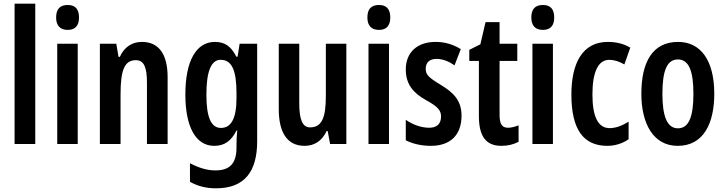

<svg xmlns="http://www.w3.org/2000/svg" viewBox="-20 -780 3928 1040"><path d="M171 0V-760H59V0Z M347 -753C304 -753 284 -730 284 -685C284 -641 306 -618 347 -618C387 -618 408 -641 408 -685C408 -729 389 -753 347 -753ZM401 -543H290V0H401Z M749 -553C695 -553 653 -525 629 -472H622L610 -543H521V0H633V-269C633 -402 655 -454 716 -454C761 -454 776 -413 776 -333V0H888V-362C888 -488 839 -553 749 -553Z M1144 -553C1044 -553 984 -452 984 -268C984 -90 1042 10 1140 10C1196 10 1232 -16 1261 -73H1265C1262 -46 1261 -15 1261 7V20C1261 110 1220 143 1147 143C1104 143 1060 131 1009 104V205C1051 228 1095 240 1150 240C1306 240 1373 148 1373 -15V-543H1278L1267 -473H1260C1231 -531 1196 -553 1144 -553ZM1175 -456C1235 -456 1261 -401 1261 -276V-249C1261 -140 1233 -87 1177 -87C1124 -87 1098 -143 1098 -267C1098 -392 1123 -456 1175 -456Z M1856 -543H1745V-262C1745 -149 1727 -90 1659 -90C1619 -90 1601 -132 1601 -219V-543H1490V-189C1490 -66 1533 10 1630 10C1684 10 1725 -18 1749 -70H1755L1768 0H1856Z M2033 -753C1990 -753 1970 -730 1970 -685C1970 -641 1992 -618 2033 -618C2073 -618 2094 -641 2094 -685C2094 -729 2075 -753 2033 -753ZM2087 -543H1976V0H2087Z M2480 -154C2480 -237 2434 -280 2368 -320C2302 -360 2286 -375 2286 -408C2286 -441 2307 -461 2344 -461C2379 -461 2412 -447 2442 -426L2476 -514C2433 -540 2390 -553 2339 -553C2240 -553 2178 -496 2178 -404C2178 -323 2219 -276 2287 -238C2353 -202 2369 -181 2369 -149C2369 -109 2346 -88 2305 -88C2259 -88 2212 -107 2178 -131V-20C2216 -1 2262 10 2314 10C2418 10 2480 -47 2480 -154Z M2732 -88C2697 -88 2686 -111 2686 -159V-450H2782V-543H2686V-660H2610L2582 -540L2522 -510V-450H2574V-152C2574 -43 2611 10 2696 10C2732 10 2762 2 2789 -12V-101C2768 -93 2749 -88 2732 -88Z M2921 -753C2878 -753 2858 -730 2858 -685C2858 -641 2880 -618 2921 -618C2961 -618 2982 -641 2982 -685C2982 -729 2963 -753 2921 -753ZM2975 -543H2864V0H2975Z M3270 10C3309 10 3352 -2 3385 -26V-121C3350 -99 3316 -86 3282 -86C3220 -86 3189 -147 3189 -269C3189 -391 3221 -456 3280 -456C3307 -456 3334 -447 3362 -431L3394 -522C3360 -542 3321 -553 3272 -553C3136 -553 3075 -439 3075 -268C3075 -80 3139 10 3270 10Z M3849 -272C3849 -455 3774 -553 3653 -553C3514 -553 3454 -443 3454 -272C3454 -113 3517 10 3651 10C3793 10 3849 -115 3849 -272ZM3568 -272C3568 -397 3593 -458 3652 -458C3711 -458 3736 -396 3736 -272C3736 -147 3711 -85 3652 -85C3594 -85 3568 -149 3568 -272Z"/></svg>

Font: Noto Sans Myanmar UI ExtraCondensed SemiBold
Style: Regular
Weight: 600
Width: 2
Designer: Monotype Design Team
Foundry: Monotype Imaging Inc.
Version: Version 2.103